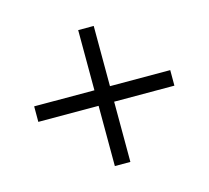

<svg xmlns="http://www.w3.org/2000/svg" viewBox="-80 -577 643 591"><g transform="rotate(30 241.0 -281.5)"><path d="M105 -111 70 -146 377 -452 412 -417ZM377 -111 70 -417 105 -452 412 -146Z"/></g></svg>

Font: Piazzolla 24pt Light
Style: Regular
Weight: 300
Designer: Juan Pablo del Peral
Foundry: Huerta Tipografica
Version: Version 2.005